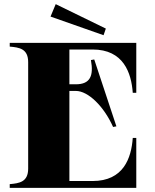

<svg xmlns="http://www.w3.org/2000/svg" viewBox="-20 -907 749 927"><path d="M427 -668C576 -668 614 -556 621 -459H638V-700H27V-682C73 -678 116 -672 116 -607V-93C116 -28 73 -22 27 -18V0H638V-241H621C614 -143 576 -33 427 -33H315V-468H346C406 -468 482 -393 526 -294L542 -297L435 -620L419 -617C433 -540 415 -500 346 -500H315V-668ZM224 -827 480 -737 491 -769 249 -887Z"/></svg>

Font: Sprat
Style: Bold
Weight: 700
Designer: Ethan Nakache
Foundry: Collletttivo
Version: Version 2.000;Glyphs 3.2 (3217)